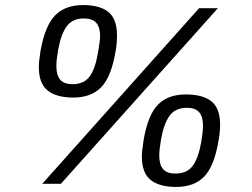

<svg xmlns="http://www.w3.org/2000/svg" viewBox="-20 -718 983 750"><path d="M266.1 -336.9Q200.7 -336.9 166.3 -364.3Q131.8 -391.6 131.8 -455.1Q131.8 -480 138.2 -519Q155.8 -617.2 195.1 -657.7Q234.4 -698.2 304.2 -698.2Q370.6 -698.2 403.8 -670.9Q437 -643.6 437 -580.1Q437 -544.9 431.2 -516.1Q414.6 -418 375.5 -377.4Q336.4 -336.9 266.1 -336.9ZM145 0 757.8 -686H831.1L217.8 0ZM263.2 -389.2Q308.1 -389.2 330.1 -419.2Q352.1 -449.2 362.8 -512.2Q371.1 -561 371.1 -576.2Q371.1 -611.3 356 -628.7Q340.8 -646 307.1 -646Q263.7 -646 241 -615.7Q218.3 -585.4 207 -522.9Q200.2 -483.9 200.2 -460Q200.2 -424.3 215.1 -406.7Q230 -389.2 263.2 -389.2ZM668 12.2Q602.5 12.2 568.4 -15.1Q534.2 -42.5 534.2 -106Q534.2 -128.9 541 -170.9Q557.6 -268.6 596.7 -308.8Q635.7 -349.1 706.1 -349.1Q772.5 -349.1 806.2 -321.8Q839.8 -294.4 839.8 -231Q839.8 -199.7 833 -165Q816.4 -67.9 777.3 -27.8Q738.3 12.2 668 12.2ZM665 -40Q710.4 -40 732.7 -70.1Q754.9 -100.1 766.1 -163.1Q772.9 -203.6 772.9 -227.1Q772.9 -262.2 758.1 -279.5Q743.2 -296.9 710 -296.9Q665.5 -296.9 642.8 -266.4Q620.1 -235.8 608.9 -172.9Q602.1 -133.8 602.1 -110.8Q602.1 -75.2 616.9 -57.6Q631.8 -40 665 -40Z"/></svg>

Font: Archivo Light
Style: Italic
Weight: 300
Italic angle: -10°
Designer: Hector Gatti
Foundry: Omnibus-Type
Version: Version 2.001